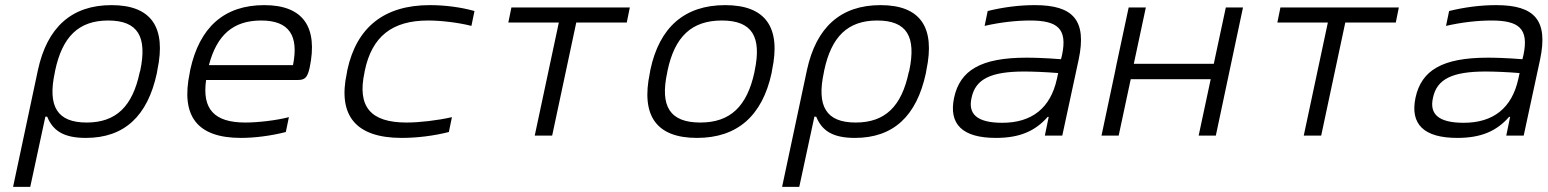

<svg xmlns="http://www.w3.org/2000/svg" viewBox="-20 -529 6040 749"><path d="M592 -244 594 -256C629 -422 571 -509 415 -509C259 -509 164 -422 128 -256L31 200H98L157 -74H164C186 -20 227 9 315 9C465 9 556 -76 592 -244ZM194 -247 195 -253C223 -386 287 -449 402 -449C518 -449 555 -386 527 -253L525 -247C497 -114 433 -51 318 -51C203 -51 165 -114 194 -247Z M1188 -265C1221 -422 1164 -509 1011 -509C854 -509 758 -422 722 -256L720 -244C685 -77 748 9 920 9C972 9 1037 1 1095 -14L1107 -72C1057 -59 985 -51 937 -51C815 -51 768 -104 784 -217H1143C1172 -217 1180 -230 1188 -265ZM795 -275C826 -393 890 -449 999 -449C1109 -449 1146 -389 1123 -275Z M1335 -256 1333 -244C1297 -78 1368 9 1547 9C1606 9 1672 1 1731 -14L1743 -72C1686 -59 1616 -51 1566 -51C1425 -51 1373 -113 1402 -247L1403 -253C1431 -387 1510 -449 1650 -449C1700 -449 1768 -441 1819 -428L1831 -486C1778 -501 1715 -509 1657 -509C1478 -509 1371 -422 1335 -256Z M2066 0H2134L2228 -441H2425L2437 -500H1975L1963 -441H2160Z M2517 -256 2515 -244C2480 -78 2540 9 2699 9C2857 9 2954 -78 2990 -244L2992 -256C3027 -422 2967 -509 2809 -509C2650 -509 2552 -422 2517 -256ZM2583 -247 2584 -253C2612 -386 2678 -449 2796 -449C2914 -449 2952 -386 2924 -253L2923 -247C2894 -114 2829 -51 2712 -51C2593 -51 2554 -114 2583 -247Z M3592 -244 3594 -256C3629 -422 3571 -509 3415 -509C3259 -509 3164 -422 3128 -256L3031 200H3098L3157 -74H3164C3186 -20 3227 9 3315 9C3465 9 3556 -76 3592 -244ZM3194 -247 3195 -253C3223 -386 3287 -449 3402 -449C3518 -449 3555 -386 3527 -253L3525 -247C3497 -114 3433 -51 3318 -51C3203 -51 3165 -114 3194 -247Z M4017 -509C3956 -509 3894 -501 3833 -486L3821 -428C3882 -442 3945 -449 3998 -449C4105 -449 4145 -418 4123 -314L4119 -298C4056 -303 4010 -304 3984 -304C3807 -304 3725 -255 3702 -148C3680 -44 3735 9 3865 9C3957 9 4018 -17 4067 -73H4071L4056 0H4124L4188 -297C4220 -449 4168 -509 4017 -509ZM3770 -147C3785 -221 3846 -250 3976 -250C4007 -250 4060 -248 4108 -244L4103 -221C4078 -107 4005 -50 3890 -50C3790 -50 3756 -85 3770 -147Z M4277 0H4344L4391 -220H4703L4656 0H4723L4829 -500H4762L4715 -280H4403L4450 -500H4383L4336 -280L4330 -250Z M5066 0H5134L5228 -441H5425L5437 -500H4975L4963 -441H5160Z M5817 -509C5756 -509 5694 -501 5633 -486L5621 -428C5682 -442 5745 -449 5798 -449C5905 -449 5945 -418 5923 -314L5919 -298C5856 -303 5810 -304 5784 -304C5607 -304 5525 -255 5502 -148C5480 -44 5535 9 5665 9C5757 9 5818 -17 5867 -73H5871L5856 0H5924L5988 -297C6020 -449 5968 -509 5817 -509ZM5570 -147C5585 -221 5646 -250 5776 -250C5807 -250 5860 -248 5908 -244L5903 -221C5878 -107 5805 -50 5690 -50C5590 -50 5556 -85 5570 -147Z"/></svg>

Font: LT Wave Mono Light
Style: Italic
Weight: 300
Designer: Daniel Lyons
Version: Version 2.5 (Glyphs App)